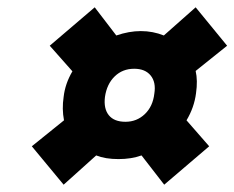

<svg xmlns="http://www.w3.org/2000/svg" viewBox="-20 -541 641 525"><path d="M428 -444 515 -521 601 -416 515 -347Q521 -321 516 -286Q511 -247 490 -212L552 -141L429 -36L367 -116Q339 -106 304 -106Q268 -106 243 -116L154 -36L67 -141L155 -212Q149 -243 154 -276Q158 -312 178 -346L116 -416L239 -521L298 -444Q333 -456 365 -456Q398 -456 428 -444ZM267 -276Q263 -244 277.5 -226Q292 -208 323 -208Q354 -208 376 -229Q398 -250 402 -285Q407 -316 392 -334.5Q377 -353 347 -353Q315 -353 293.5 -332Q272 -311 267 -276Z"/></svg>

Font: Overused Grotesk ExtraBold
Style: Italic
Weight: 800
Italic angle: -10°
Version: Version 0.003